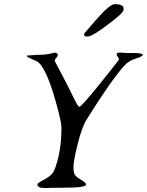

<svg xmlns="http://www.w3.org/2000/svg" viewBox="-20 -919 717 938"><path d="M391.1 -750.5V-754.9Q391.1 -755.9 453.9 -827.4Q516.6 -898.9 541.5 -898.9H543.9L546.4 -898.4Q584 -898.4 584 -875.5V-873.5L583.5 -871.1Q583.5 -857.9 529.3 -815.9Q432.6 -740.7 409.7 -740.7H402.3Q391.1 -740.7 391.1 -750.5ZM280.3 -295.9Q280.3 -323.2 253.4 -418.9Q204.1 -595.7 159.2 -620.1L135.7 -630.4Q111.8 -641.1 111.8 -643.1V-646.5Q111.8 -648.9 130.4 -648.9L140.1 -649.4L150.9 -650.4Q173.8 -651.9 189 -651.9Q204.1 -651.9 224.6 -656.7Q245.1 -661.6 245.6 -661.6Q262.2 -661.6 262.2 -650.4Q262.2 -644.5 254.9 -636.5Q247.6 -628.4 247.6 -620.6Q247.6 -619.6 280.8 -557.4Q314 -495.1 337.2 -446.3Q360.4 -397.5 367.7 -397.5Q377.9 -397.5 469.5 -511.5Q561 -625.5 561 -627.4Q561 -634.8 555.4 -641.8Q549.8 -648.9 549.8 -653.8Q549.8 -662.1 564.9 -662.1H574.2L584.5 -660.6L594.7 -660.2H625.5Q677.2 -660.2 677.2 -651.4Q677.2 -642.6 643.1 -632.8Q608.9 -623 584.5 -595.2Q519.5 -521.5 402.8 -334.5Q380.4 -298.8 359.6 -215.6Q338.9 -132.3 338.9 -103.3Q338.9 -74.2 346.2 -64Q353.5 -53.7 377 -40Q400.4 -26.4 400.4 -17.6Q400.4 -2 296.4 -2L231.4 -1.5L214.4 -0.5H198.2Q162.6 -0.5 162.6 -19Q162.6 -24.4 199 -43.7Q235.4 -63 245.1 -86.9Q280.3 -173.3 280.3 -295.9Z"/></svg>

Font: Averia Serif Libre Light
Style: Italic
Weight: 300
Italic angle: -8.5°
Version: Version 1.002